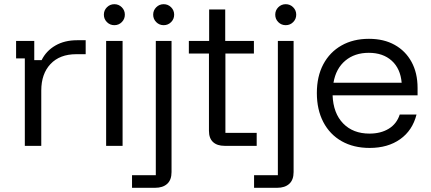

<svg xmlns="http://www.w3.org/2000/svg" viewBox="-20 -695 2053 915"><path d="M98.3 0V-416.7H56.7V-500H143.3V-408.3H178.3Q200 -452.5 243.8 -477.9Q287.5 -503.3 347.5 -503.3H388.3V-436.7H343.3Q265 -436.7 220.8 -390Q176.7 -343.3 176.7 -263.3V0Z M485.8 0V-500H564.2V0ZM525 -575Q504.2 -575 489.6 -589.6Q475 -604.2 475 -625Q475 -645.8 489.6 -660.4Q504.2 -675 525 -675Q545.8 -675 560.4 -660.4Q575 -645.8 575 -625Q575 -604.2 560.4 -589.6Q545.8 -575 525 -575Z M609.2 200V140H722.5V-500H797.5V125Q797.5 162.5 776.7 181.2Q755.8 200 719.2 200ZM760 -575Q739.2 -575 724.6 -589.6Q710 -604.2 710 -625Q710 -645.8 724.6 -660.4Q739.2 -675 760 -675Q780.8 -675 795.4 -660.4Q810 -645.8 810 -625Q810 -604.2 795.4 -589.6Q780.8 -575 760 -575Z M1050 0Q1015 0 995.4 -17.9Q975.8 -35.8 975.8 -71.7V-440H880V-500H976.7V-650H1053.3V-500H1190V-440H1054.2V-61.7H1203.3V0Z M1190.8 200V140H1304.2V-500H1379.2V125Q1379.2 162.5 1358.3 181.2Q1337.5 200 1300.8 200ZM1341.7 -575Q1320.8 -575 1306.2 -589.6Q1291.7 -604.2 1291.7 -625Q1291.7 -645.8 1306.2 -660.4Q1320.8 -675 1341.7 -675Q1362.5 -675 1377.1 -660.4Q1391.7 -645.8 1391.7 -625Q1391.7 -604.2 1377.1 -589.6Q1362.5 -575 1341.7 -575Z M1741.7 10Q1665 10 1608.3 -22.1Q1551.7 -54.2 1520.8 -113.3Q1490 -172.5 1490 -251.7Q1490 -330.8 1520.8 -388.8Q1551.7 -446.7 1607.5 -478.3Q1663.3 -510 1738.3 -510Q1809.2 -510 1860.8 -481.2Q1912.5 -452.5 1941.2 -400Q1970 -347.5 1970 -275.8V-240.8H1565Q1568.3 -155 1615.4 -106.7Q1662.5 -58.3 1740.8 -58.3Q1795 -58.3 1832.9 -81.7Q1870.8 -105 1885 -149.2H1965Q1945.8 -73.3 1887.1 -31.7Q1828.3 10 1741.7 10ZM1569.2 -300.8H1894.2Q1888.3 -368.3 1846.7 -405.8Q1805 -443.3 1737.5 -443.3Q1670 -443.3 1625.4 -405.8Q1580.8 -368.3 1569.2 -300.8Z"/></svg>

Font: Funnel Display Light Light
Style: Regular
Weight: 300
Version: Version 1.000